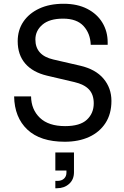

<svg xmlns="http://www.w3.org/2000/svg" viewBox="-20 -735 658 1020"><path d="M552 -497H462Q460 -557 424 -596.5Q388 -636 315 -636Q243 -636 205.5 -604Q168 -572 168 -525Q168 -441 263 -419L406 -386Q488 -367 530 -317Q572 -267 572 -199Q572 -130 540.5 -81.5Q509 -33 453.5 -7.5Q398 18 324 18Q194 18 125.5 -46.5Q57 -111 55 -223H145Q146 -153 192 -109Q238 -65 326 -65Q405 -65 441.5 -99Q478 -133 478 -186Q478 -233 452.5 -260Q427 -287 375 -299L230 -333Q154 -351 114 -397.5Q74 -444 74 -516Q74 -575 104 -619.5Q134 -664 188.5 -689.5Q243 -715 318 -715Q391 -715 443.5 -688Q496 -661 524 -614.5Q552 -568 552 -510ZM274 171V75H373V180Q373 219 347 242Q321 265 283 265H274V226H285Q307 226 320 214Q333 202 333 182V171Z"/></svg>

Font: Fragment Mono
Style: Regular
Weight: 400
Monospace: yes
Designer: Wei Huang based on Nimbus Sans by URW Studio, based on Helvetica by Max Miedinger.
Foundry: Wei Huang
Version: Version 1.021; ttfautohint (v1.8.4.7-5d5b)